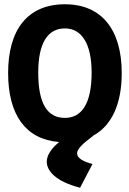

<svg xmlns="http://www.w3.org/2000/svg" viewBox="-20 -654 603 899"><path d="M413 114C368 102 341 86 341 64C341 43 368 18 415 -17V-18C503 -65 550 -167 550 -312C550 -515 456 -634 284 -634C109 -634 18 -515 18 -312C18 -117 100 -1 257 11C219 42 199 74 199 103C199 147 242 196 355 225ZM284 -102C202 -102 159 -168 159 -314C159 -450 202 -521 284 -521C362 -521 409 -450 409 -314C409 -168 362 -102 284 -102Z"/></svg>

Font: Inconsolata SemiExpanded Black
Style: Regular
Weight: 900
Width: 6
Monospace: yes
Designer: Raph Levien, Cyreal, Brenton Simpson
Foundry: Raph Levien, Cyreal, Google
Version: Version 3.100